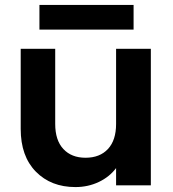

<svg xmlns="http://www.w3.org/2000/svg" viewBox="-20 -752 701 779"><path d="M592 -554V0H451V-70Q424 -34 380.5 -13.5Q337 7 286 7Q187 7 125.5 -55.5Q64 -118 64 -229V-554H204V-249Q204 -183 237 -147.5Q270 -112 327 -112Q385 -112 418 -147.5Q451 -183 451 -249V-554ZM140 -632V-732H522V-632Z"/></svg>

Font: SVN-Poppins SemiBold
Style: Regular
Weight: 600
Designer: Ninad Kale (Devanagari), Jonny Pinhorn (Latin)
Foundry: Indian Type Foundry
Version: Version 3.002 2017